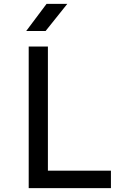

<svg xmlns="http://www.w3.org/2000/svg" viewBox="-20 -970 640 990"><path d="M215 -810 327 -950H220L115 -810ZM552 0V-90H227V-730H128V0Z"/></svg>

Font: Tekne LDO Medium
Style: Regular
Weight: 500
Monospace: yes
Designer: Alessio Laiso, Mario Rullo, Paolo Rosset
Foundry: Alessio Laiso
Version: Version 1.000;hotconv 1.0.109;makeotfexe 2.5.65596